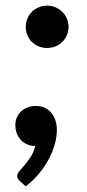

<svg xmlns="http://www.w3.org/2000/svg" viewBox="-20 -520 310 682"><path d="M34.5 0ZM34.5 -76C34.5 -65.3 36.2 -55.5 39.5 -46.5C42.8 -37.5 47.7 -29.7 54 -23C60.3 -16.3 67.8 -11.1 76.2 -7.2C84.8 -3.4 94.3 -1.5 105 -1.5C102 12.2 97 24.5 90 35.5C83 46.5 75.9 56.2 68.8 64.8C61.6 73.2 55.2 80.8 49.5 87.2C43.8 93.8 41 99.5 41 104.5C41 111.5 44 117.5 50 122.5L71.5 142C89.5 128 105.3 112.7 119 96C132.7 79.3 144.2 62.2 153.5 44.5C162.8 26.8 169.9 9.2 174.8 -8.5C179.6 -26.2 182 -43 182 -59C182 -70.3 180.4 -81.1 177.2 -91.2C174.1 -101.4 169.4 -110.4 163.2 -118.2C157.1 -126.1 149.2 -132.2 139.8 -136.8C130.2 -141.2 119.2 -143.5 106.5 -143.5C95.8 -143.5 86.1 -141.8 77.2 -138.2C68.4 -134.8 60.8 -129.9 54.5 -123.8C48.2 -117.6 43.2 -110.4 39.8 -102.2C36.2 -94.1 34.5 -85.3 34.5 -76ZM71.5 -424.5C71.5 -413.8 73.4 -403.9 77.2 -394.8C81.1 -385.6 86.4 -377.7 93.2 -371C100.1 -364.3 108.2 -359.1 117.5 -355.2C126.8 -351.4 136.8 -349.5 147.5 -349.5C157.8 -349.5 167.7 -351.4 177 -355.2C186.3 -359.1 194.4 -364.3 201.2 -371C208.1 -377.7 213.5 -385.6 217.5 -394.8C221.5 -403.9 223.5 -413.8 223.5 -424.5C223.5 -434.8 221.5 -444.7 217.5 -454C213.5 -463.3 208.1 -471.3 201.2 -478C194.4 -484.7 186.3 -490 177 -494C167.7 -498 157.8 -500 147.5 -500C136.8 -500 126.8 -498 117.5 -494C108.2 -490 100.1 -484.7 93.2 -478C86.4 -471.3 81.1 -463.3 77.2 -454C73.4 -444.7 71.5 -434.8 71.5 -424.5Z"/></svg>

Font: Lato
Style: Bold Italic
Weight: 700
Italic angle: -7°
Designer: Lukasz Dziedzic
Foundry: tyPoland Lukasz Dziedzic
Version: Version 2.007; 2014-02-27